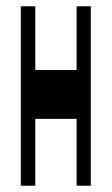

<svg xmlns="http://www.w3.org/2000/svg" viewBox="-20 -589 354 609"><path d="M46 -569V0H92V-212H223V0H268V-569H223V-367H92V-569Z"/></svg>

Font: 寒蝉无机体 CompactMedium
Style: Regular
Weight: 500
Width: 3
Designer: ChillTanhei {Warren2060}; 
Source Han Sans {Ryoko NISHIZUKA 西塚涼子 (kana, bopomofo & ideographs); Paul D. Hunt (Latin, Gre
Foundry: ChillType&Adobe
Version: Version 1.000;Glyphs 3.1.1 (3135)